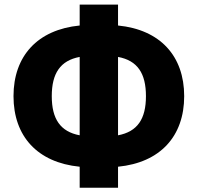

<svg xmlns="http://www.w3.org/2000/svg" viewBox="-20 -791 878 853"><path d="M334 43H504.4V-50.3C691.9 -68.8 798.3 -185.5 798.3 -363.8C798.3 -542 691.9 -659.2 504.4 -677.7V-770.5H334V-677.7C146.5 -659.2 40 -542 40 -363.8C40 -185.5 146.5 -68.8 334 -50.3ZM504.4 -538.1C590.8 -522 628.4 -465.3 628.4 -363.8C628.4 -262.7 590.8 -206.1 504.4 -189.9ZM334 -189.9C248 -206.1 210 -262.7 210 -363.8C210 -465.3 248 -522 334 -538.1Z"/></svg>

Font: Inter ExtraBold
Style: Regular
Weight: 800
Designer: Rasmus Andersson
Foundry: rsms
Version: Version 4.001;git-9221beed3